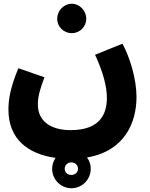

<svg xmlns="http://www.w3.org/2000/svg" viewBox="-20 -616 800 1024"><path d="M363 -439C405 -439 440 -473 440 -516C440 -559 405 -596 363 -596C320 -596 285 -559 285 -516C285 -473 320 -439 363 -439ZM25 -31C25 128 132 206 276 226C265 243 258 263 258 284C258 341 304 388 361 388C418 388 464 341 464 284C464 262 457 241 444 224C648 189 708 34 708 -99C708 -194 673 -310 633 -383L487 -324C531 -229 550 -153 550 -94C550 -11 516 78 357 78C249 78 182 29 182 -58C182 -100 191 -134 217 -204L78 -252C33 -145 25 -81 25 -31ZM360 317C341 317 325 304 325 284C325 265 341 250 360 250C380 250 396 264 396 284C396 304 380 317 360 317Z"/></svg>

Font: Noto Sans Arabic ExtBd
Style: Regular
Weight: 800
Designer: Monotype Design Team, Nadine Chahine, Nizar Qandah and Khaled Hosny
Foundry: Monotype Imaging Inc.
Version: Version 2.012